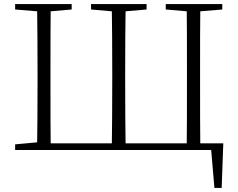

<svg xmlns="http://www.w3.org/2000/svg" viewBox="-20 -743 1177 951"><path d="M1078 188 1086 -33H972C971 -99 971 -206 971 -353V-383C971 -520 971 -622 972 -687L1081 -696V-723H801V-696L905 -687C906 -622 906 -520 906 -383V-353C906 -206 906 -99 905 -33H602C601 -99 600 -206 600 -353V-383C600 -521 601 -622 602 -687L706 -696V-723H431V-696L534 -687C535 -622 536 -520 536 -383V-353C536 -206 535 -99 534 -33H231C230 -99 230 -199 230 -333V-390C230 -523 230 -622 231 -687L335 -696V-723H55V-696L164 -687C165 -622 166 -523 166 -390V-333C166 -201 165 -103 164 -38L55 -28V0H1026L1042 188Z"/></svg>

Font: AllPunType ExtraLight
Style: Regular
Weight: 280
Version: 1.0